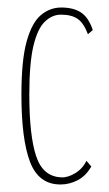

<svg xmlns="http://www.w3.org/2000/svg" viewBox="-20 -480 290 511"><path d="M141 11Q83 11 60 -49Q37 -109 37 -228Q37 -320 51 -370Q65 -420 89 -440Q113 -460 143 -460Q176 -460 196 -446.5Q216 -433 227 -400L214 -389Q203 -418 187 -429.5Q171 -441 142 -441Q119 -441 99.5 -422.5Q80 -404 69 -358Q58 -312 58 -228Q58 -120 76 -65Q94 -10 143 -8Q160 -7 180 -19Q200 -31 210 -52L223 -37Q209 -12 187 -0.5Q165 11 141 11Z"/></svg>

Font: Inconsolata UltraCondensed ExtraLight
Style: Regular
Weight: 200
Width: 1
Monospace: yes
Designer: Raph Levien, Cyreal, Brenton Simpson
Foundry: Raph Levien, Cyreal, Google
Version: Version 3.100; ttfautohint (v1.8.4.7-5d5b)